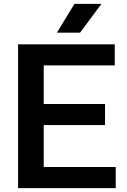

<svg xmlns="http://www.w3.org/2000/svg" viewBox="-20 -968 652 988"><path d="M73 0V-740H570.5V-631.5H205V-108.5H575.5V0ZM153.5 -324.5V-433H520.5V-324.5ZM273 -800 363 -948H502L392 -800Z"/></svg>

Font: Encode Sans Condensed Thin SemiBold
Style: Regular
Weight: 600
Version: Version 3.002